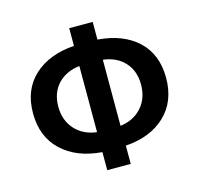

<svg xmlns="http://www.w3.org/2000/svg" viewBox="-112 -887 1075 1033"><g transform="rotate(-15 425.0 -370.5)"><path d="M491.2 -554.7V-186.5Q566.4 -196.3 610.8 -246.6Q655.3 -296.9 655.3 -373Q655.3 -449.2 610.8 -497.6Q566.4 -545.9 491.2 -554.7ZM360.4 -186.5V-554.7Q284.2 -545.9 239.3 -497.6Q194.3 -449.2 194.3 -373Q194.3 -295.9 239.7 -245.6Q285.2 -195.3 360.4 -186.5ZM491.2 -765.6V-667Q631.8 -656.2 713.4 -580.1Q794.9 -503.9 794.9 -373Q794.9 -242.2 712.9 -164.1Q630.9 -85.9 491.2 -76.2V25.4H360.4V-75.2Q219.7 -85.9 136.7 -164.1Q53.7 -242.2 53.7 -373Q53.7 -503.9 136.7 -580.6Q219.7 -657.2 360.4 -667V-765.6Z"/></g></svg>

Font: Nasu
Style: Bold
Weight: 700
Designer: Ryoko NISHIZUKA (kana &amp; ideographs); Paul D. Hunt (Latin, Greek &amp; Cyrillic); Wenlong ZHANG (bopomofo); Sandoll C
Version: Version 2014.1215